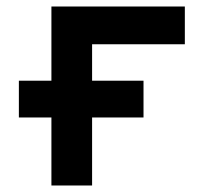

<svg xmlns="http://www.w3.org/2000/svg" viewBox="-20 -570 640 590"><path d="M138 0V-209H38V-322H138V-550H548V-434H263V-322H421V-209H263V0Z"/></svg>

Font: JetBrains Mono NL
Style: Bold
Weight: 700
Monospace: yes
Designer: Philipp Nurullin, Konstantin Bulenkov
Foundry: JetBrains
Version: Version 2.305; ttfautohint (v1.8.4.7-5d5b)